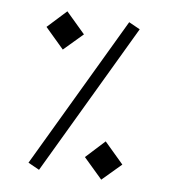

<svg xmlns="http://www.w3.org/2000/svg" viewBox="-81 -772 747 850"><g transform="rotate(10 293.0 -346.5)"><path d="M151.4 9.8 482.4 -680.2 431.2 -703.1 100.1 -13.2ZM162.6 -532.7 243.2 -615.2 153.3 -703.1 74.2 -619.1ZM430.2 4.9 510.7 -77.1 420.4 -165.5 341.8 -81.1Z"/></g></svg>

Font: Cascadia Code PL Light
Style: Regular
Weight: 300
Monospace: yes
Designer: Aaron Bell
Foundry: Saja Typeworks
Version: Version 2404.023